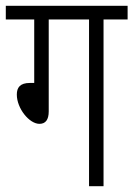

<svg xmlns="http://www.w3.org/2000/svg" viewBox="-20 -642 460 662"><path d="M148 -575H287V0H337V-575H420V-622H0V-575H98V-356H83C49 -356 38 -340 38 -316C38 -268 81 -215 116 -215C137 -215 148 -229 148 -258Z"/></svg>

Font: Noto Sans Devanagari ExtraCondensed Light
Style: Regular
Weight: 300
Width: 2
Designer: Jelle Bosma - Monotype Design Team
Foundry: Monotype Imaging Inc.
Version: Version 2.004